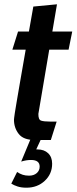

<svg xmlns="http://www.w3.org/2000/svg" viewBox="-20 -641 356 893"><path d="M140.5 10Q89 10 67 -18.2Q45 -46.5 45 -84Q45 -87 45.8 -93Q46.5 -99 49 -116Q51.5 -133 57.5 -167.5Q63.5 -202 73.5 -260.8Q83.5 -319.5 99.5 -410H37.5L64 -494.5H114.5Q124 -548 135 -610.5L245 -621L223.5 -494.5H316L299 -410H209L158.5 -111.5Q158 -84.5 171 -80Q184 -75.5 213.5 -75.5H243.5L216.5 10ZM222.5 120.5Q222.5 168 188.2 200Q154 232 103 232Q79 232 61.5 226.2Q44 220.5 32.5 213L59.5 159Q72.5 167.5 85.5 171.8Q98.5 176 115 176Q137.5 176 151 164Q164.5 152 164.5 134Q164.5 103 124 103Q102.5 103 78.5 110.5L124.5 0H173.5L148.5 54Q151.5 54 154.5 54Q185.5 54 204 71.8Q222.5 89.5 222.5 120.5Z"/></svg>

Font: Cabin Condensed SemiBold
Style: Italic
Weight: 600
Width: 3
Italic angle: -10°
Designer: Pablo Impallari
Foundry: Pablo Impallari. http://www.impallari.com Igino Marini. http://www.ikern.com
Version: Version 3.001; ttfautohint (v1.8.3)